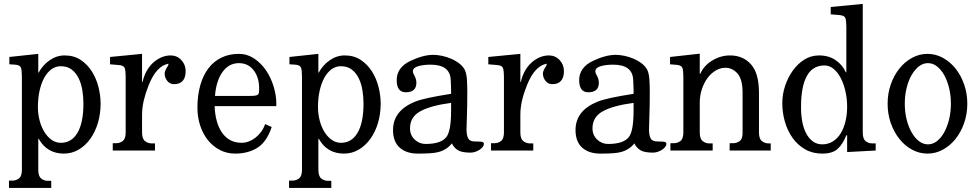

<svg xmlns="http://www.w3.org/2000/svg" viewBox="-20 -762 4952 972"><path d="M173.8 -394.5H175.8Q196.3 -432.6 231.4 -457Q266.6 -481.4 307.6 -481.4Q354.5 -481.4 388.7 -458.5Q422.9 -435.5 445.3 -399.9Q467.8 -364.3 478.5 -321.3Q489.3 -278.3 489.3 -237.3Q489.3 -185.5 475.6 -139.6Q461.9 -93.8 437 -59.1Q412.1 -24.4 377.9 -4.4Q343.8 15.6 303.7 15.6Q217.8 15.6 175.8 -59.6H173.8V97.7Q173.8 129.9 188.5 141.6Q203.1 153.3 220.7 153.3H239.3V189.5H25.4V152.3H43Q61.5 152.3 76.2 141.1Q90.8 129.9 90.8 97.7V-374Q90.8 -403.3 86.4 -418Q82 -432.6 57.6 -434.6L27.3 -436.5V-473.6L173.8 -489.3ZM171.9 -220.7Q171.9 -184.6 180.7 -151.4Q189.5 -118.2 205.1 -93.3Q220.7 -68.4 241.7 -53.7Q262.7 -39.1 288.1 -39.1Q342.8 -39.1 372.6 -90.3Q402.3 -141.6 402.3 -237.3Q402.3 -270.5 397 -304.2Q391.6 -337.9 378.4 -365.2Q365.2 -392.6 343.3 -409.7Q321.3 -426.8 287.1 -426.8Q261.7 -426.8 240.2 -411.1Q218.8 -395.5 203.6 -367.7Q188.5 -339.8 180.2 -302.2Q171.9 -264.6 171.9 -220.7Z M861.3 -335.9Q839.8 -335.9 826.7 -352.5Q813.5 -369.1 813.5 -390.6Q813.5 -401.4 825.2 -420.9Q831.1 -428.7 832 -433.1Q833 -437.5 833 -439.5Q771.5 -428.7 732.4 -330.1Q716.8 -291 708 -253.9Q699.2 -216.8 699.2 -180.7V-91.8Q699.2 -59.6 713.9 -47.9Q728.5 -36.1 747.1 -36.1H764.6V0H550.8V-37.1H569.3Q586.9 -37.1 601.6 -48.3Q616.2 -59.6 616.2 -91.8V-373Q616.2 -401.4 611.8 -416Q607.4 -430.7 583 -432.6L537.1 -436.5V-473.6L699.2 -489.3V-347.7H702.1Q708 -376 721.2 -400.4Q734.4 -424.8 753.4 -442.9Q772.5 -460.9 795.9 -471.2Q819.3 -481.4 843.8 -481.4Q876 -481.4 897.9 -458Q919.9 -434.6 919.9 -402.3Q919.9 -369.1 904.8 -352.5Q889.6 -335.9 861.3 -335.9Z M1355.5 -119.1Q1330.1 -43 1282.7 -13.7Q1235.4 15.6 1170.9 15.6Q1128.9 15.6 1093.8 -2.4Q1058.6 -20.5 1033.2 -51.8Q1007.8 -83 993.7 -125.5Q979.5 -168 979.5 -216.8Q979.5 -279.3 993.7 -329.6Q1007.8 -379.9 1034.7 -415.5Q1061.5 -451.2 1100.6 -470.2Q1139.6 -489.3 1189.5 -489.3Q1231.4 -489.3 1266.6 -465.8Q1301.8 -442.4 1326.7 -405.8Q1351.6 -369.1 1365.2 -324.2Q1378.9 -279.3 1378.9 -237.3V-224.6H1066.4Q1070.3 -136.7 1106 -87.9Q1141.6 -39.1 1203.1 -39.1Q1220.7 -39.1 1238.3 -45.4Q1255.9 -51.8 1272 -64Q1288.1 -76.2 1301.3 -93.8Q1314.5 -111.3 1322.3 -133.8ZM1292 -313.5Q1292 -370.1 1264.2 -406.2Q1236.3 -442.4 1189.5 -442.4Q1138.7 -442.4 1106.4 -397.5Q1074.2 -352.5 1068.4 -276.4H1244.1Q1261.7 -276.4 1271.5 -277.8Q1281.2 -279.3 1285.6 -283.2Q1290 -287.1 1291 -294.4Q1292 -301.8 1292 -313.5Z M1591.8 -394.5H1593.8Q1614.3 -432.6 1649.4 -457Q1684.6 -481.4 1725.6 -481.4Q1772.5 -481.4 1806.6 -458.5Q1840.8 -435.5 1863.3 -399.9Q1885.7 -364.3 1896.5 -321.3Q1907.2 -278.3 1907.2 -237.3Q1907.2 -185.5 1893.6 -139.6Q1879.9 -93.8 1855 -59.1Q1830.1 -24.4 1795.9 -4.4Q1761.7 15.6 1721.7 15.6Q1635.7 15.6 1593.8 -59.6H1591.8V97.7Q1591.8 129.9 1606.4 141.6Q1621.1 153.3 1638.7 153.3H1657.2V189.5H1443.4V152.3H1460.9Q1479.5 152.3 1494.1 141.1Q1508.8 129.9 1508.8 97.7V-374Q1508.8 -403.3 1504.4 -418Q1500 -432.6 1475.6 -434.6L1445.3 -436.5V-473.6L1591.8 -489.3ZM1589.8 -220.7Q1589.8 -184.6 1598.6 -151.4Q1607.4 -118.2 1623 -93.3Q1638.7 -68.4 1659.7 -53.7Q1680.7 -39.1 1706.1 -39.1Q1760.7 -39.1 1790.5 -90.3Q1820.3 -141.6 1820.3 -237.3Q1820.3 -270.5 1814.9 -304.2Q1809.6 -337.9 1796.4 -365.2Q1783.2 -392.6 1761.2 -409.7Q1739.3 -426.8 1705.1 -426.8Q1679.7 -426.8 1658.2 -411.1Q1636.7 -395.5 1621.6 -367.7Q1606.4 -339.8 1598.1 -302.2Q1589.8 -264.6 1589.8 -220.7Z M2267.6 -36.1Q2239.3 0 2190.4 9.8Q2164.1 15.6 2095.7 15.6Q2037.1 15.6 2003.4 -14.6Q1969.7 -44.9 1969.7 -103.5Q1969.7 -202.1 2081.1 -247.1Q2104.5 -256.8 2149.9 -266.6Q2195.3 -276.4 2263.7 -287.1V-300.8Q2263.7 -310.5 2263.2 -324.2Q2262.7 -337.9 2261.7 -357.4Q2258.8 -434.6 2160.2 -434.6Q2123 -434.6 2096.7 -426.8Q2070.3 -418.9 2070.3 -401.4Q2070.3 -391.6 2075.2 -384.8Q2087.9 -363.3 2087.9 -342.8Q2087.9 -294.9 2034.2 -294.9Q1988.3 -294.9 1988.3 -356.4Q1988.3 -419.9 2056.6 -453.1Q2122.1 -484.4 2173.8 -484.4Q2192.4 -484.4 2216.8 -479.5Q2241.2 -474.6 2264.6 -464.4Q2288.1 -454.1 2306.6 -439.5Q2325.2 -424.8 2334 -406.2Q2341.8 -388.7 2343.8 -359.4Q2345.7 -330.1 2345.7 -295.9Q2345.7 -228.5 2343.8 -176.3Q2341.8 -124 2341.8 -107.4Q2341.8 -77.1 2350.1 -61.5Q2358.4 -45.9 2383.8 -45.9Q2416 -45.9 2422.9 -43Q2429.7 -40 2429.7 -34.2Q2429.7 -25.4 2423.3 -17.6Q2417 -9.8 2407.2 -3.4Q2397.5 2.9 2385.3 6.8Q2373 10.7 2362.3 10.7Q2318.4 10.7 2298.3 -1.5Q2278.3 -13.7 2267.6 -36.1ZM2263.7 -241.2Q2160.2 -227.5 2107.9 -198.7Q2055.7 -169.9 2055.7 -112.3Q2055.7 -78.1 2079.1 -55.7Q2102.5 -33.2 2134.8 -33.2Q2214.8 -33.2 2241.2 -70.3Q2263.7 -101.6 2263.7 -203.1Z M2776.4 -335.9Q2754.9 -335.9 2741.7 -352.5Q2728.5 -369.1 2728.5 -390.6Q2728.5 -401.4 2740.2 -420.9Q2746.1 -428.7 2747.1 -433.1Q2748 -437.5 2748 -439.5Q2686.5 -428.7 2647.5 -330.1Q2631.8 -291 2623 -253.9Q2614.3 -216.8 2614.3 -180.7V-91.8Q2614.3 -59.6 2628.9 -47.9Q2643.6 -36.1 2662.1 -36.1H2679.7V0H2465.8V-37.1H2484.4Q2502 -37.1 2516.6 -48.3Q2531.2 -59.6 2531.2 -91.8V-373Q2531.2 -401.4 2526.9 -416Q2522.5 -430.7 2498 -432.6L2452.1 -436.5V-473.6L2614.3 -489.3V-347.7H2617.2Q2623 -376 2636.2 -400.4Q2649.4 -424.8 2668.5 -442.9Q2687.5 -460.9 2710.9 -471.2Q2734.4 -481.4 2758.8 -481.4Q2791 -481.4 2813 -458Q2835 -434.6 2835 -402.3Q2835 -369.1 2819.8 -352.5Q2804.7 -335.9 2776.4 -335.9Z M3191.4 -36.1Q3163.1 0 3114.3 9.8Q3087.9 15.6 3019.5 15.6Q2960.9 15.6 2927.2 -14.6Q2893.6 -44.9 2893.6 -103.5Q2893.6 -202.1 3004.9 -247.1Q3028.3 -256.8 3073.7 -266.6Q3119.1 -276.4 3187.5 -287.1V-300.8Q3187.5 -310.5 3187 -324.2Q3186.5 -337.9 3185.5 -357.4Q3182.6 -434.6 3084 -434.6Q3046.9 -434.6 3020.5 -426.8Q2994.1 -418.9 2994.1 -401.4Q2994.1 -391.6 2999 -384.8Q3011.7 -363.3 3011.7 -342.8Q3011.7 -294.9 2958 -294.9Q2912.1 -294.9 2912.1 -356.4Q2912.1 -419.9 2980.5 -453.1Q3045.9 -484.4 3097.7 -484.4Q3116.2 -484.4 3140.6 -479.5Q3165 -474.6 3188.5 -464.4Q3211.9 -454.1 3230.5 -439.5Q3249 -424.8 3257.8 -406.2Q3265.6 -388.7 3267.6 -359.4Q3269.5 -330.1 3269.5 -295.9Q3269.5 -228.5 3267.6 -176.3Q3265.6 -124 3265.6 -107.4Q3265.6 -77.1 3273.9 -61.5Q3282.2 -45.9 3307.6 -45.9Q3339.8 -45.9 3346.7 -43Q3353.5 -40 3353.5 -34.2Q3353.5 -25.4 3347.2 -17.6Q3340.8 -9.8 3331.1 -3.4Q3321.3 2.9 3309.1 6.8Q3296.9 10.7 3286.1 10.7Q3242.2 10.7 3222.2 -1.5Q3202.1 -13.7 3191.4 -36.1ZM3187.5 -241.2Q3084 -227.5 3031.7 -198.7Q2979.5 -169.9 2979.5 -112.3Q2979.5 -78.1 3002.9 -55.7Q3026.4 -33.2 3058.6 -33.2Q3138.7 -33.2 3165 -70.3Q3187.5 -101.6 3187.5 -203.1Z M3522.5 -388.7H3525.4Q3543.9 -430.7 3586.4 -456.1Q3628.9 -481.4 3675.8 -481.4Q3741.2 -481.4 3781.7 -436.5Q3822.3 -391.6 3822.3 -292V-91.8Q3822.3 -59.6 3836.9 -47.9Q3851.6 -36.1 3870.1 -36.1H3881.8V0H3673.8V-37.1H3692.4Q3709 -37.1 3724.1 -47.4Q3739.3 -57.6 3739.3 -88.9V-293Q3739.3 -361.3 3713.4 -390.1Q3687.5 -418.9 3652.3 -418.9Q3626 -418.9 3602.1 -404.3Q3578.1 -389.6 3560.5 -365.2Q3543 -340.8 3532.7 -308.6Q3522.5 -276.4 3522.5 -242.2V-91.8Q3522.5 -59.6 3537.1 -47.9Q3551.8 -36.1 3569.3 -36.1H3587.9V0H3374V-37.1H3391.6Q3410.2 -37.1 3424.8 -48.3Q3439.5 -59.6 3439.5 -91.8V-374Q3439.5 -402.3 3435.1 -417Q3430.7 -431.6 3406.2 -433.6L3372.1 -436.5V-473.6L3522.5 -490.2Z M4347.7 -91.8Q4347.7 -58.6 4362.3 -47.4Q4377 -36.1 4394.5 -36.1H4413.1V0L4268.6 7.8V-77.1H4264.6Q4247.1 -33.2 4221.2 -8.8Q4195.3 15.6 4142.6 15.6Q4093.8 15.6 4056.2 -5.9Q4018.6 -27.3 3992.7 -63.5Q3966.8 -99.6 3953.6 -145.5Q3940.4 -191.4 3940.4 -240.2Q3940.4 -284.2 3954.6 -327.1Q3968.8 -370.1 3993.7 -404.8Q4018.6 -439.5 4052.2 -460.4Q4085.9 -481.4 4126 -481.4Q4175.8 -481.4 4210.4 -457.5Q4245.1 -433.6 4261.7 -396.5H4264.6V-626Q4264.6 -654.3 4260.3 -668.9Q4255.9 -683.6 4231.4 -685.5L4185.5 -689.5V-726.6L4347.7 -742.2ZM4154.3 -430.7Q4093.8 -430.7 4064.5 -377Q4035.2 -323.2 4035.2 -220.7Q4035.2 -130.9 4064.5 -81.1Q4093.8 -31.2 4142.6 -31.2Q4172.9 -31.2 4196.8 -46.4Q4220.7 -61.5 4236.3 -87.4Q4252 -113.3 4260.3 -147.9Q4268.6 -182.6 4268.6 -220.7Q4268.6 -262.7 4259.8 -300.8Q4251 -338.9 4235.8 -367.7Q4220.7 -396.5 4199.7 -413.6Q4178.7 -430.7 4154.3 -430.7Z M4473.6 -237.3Q4473.6 -289.1 4489.7 -335Q4505.9 -380.9 4533.2 -415Q4560.5 -449.2 4597.2 -469.2Q4633.8 -489.3 4675.8 -489.3Q4716.8 -489.3 4753.4 -469.2Q4790 -449.2 4817.4 -415Q4844.7 -380.9 4860.8 -335Q4877 -289.1 4877 -237.3Q4877 -184.6 4860.8 -138.7Q4844.7 -92.8 4817.4 -58.6Q4790 -24.4 4753.4 -4.4Q4716.8 15.6 4675.8 15.6Q4633.8 15.6 4597.2 -4.4Q4560.5 -24.4 4533.2 -58.6Q4505.9 -92.8 4489.7 -138.7Q4473.6 -184.6 4473.6 -237.3ZM4560.5 -237.3Q4560.5 -194.3 4569.8 -157.2Q4579.1 -120.1 4595.2 -91.8Q4611.3 -63.5 4632.3 -47.4Q4653.3 -31.2 4677.7 -31.2Q4702.1 -31.2 4723.1 -47.4Q4744.1 -63.5 4759.8 -91.8Q4775.4 -120.1 4784.7 -157.2Q4793.9 -194.3 4793.9 -237.3Q4793.9 -279.3 4784.7 -316.9Q4775.4 -354.5 4759.8 -382.3Q4744.1 -410.2 4723.1 -426.3Q4702.1 -442.4 4677.7 -442.4Q4653.3 -442.4 4632.3 -426.3Q4611.3 -410.2 4595.2 -382.3Q4579.1 -354.5 4569.8 -316.9Q4560.5 -279.3 4560.5 -237.3Z"/></svg>

Font: Subtext
Style: Regular
Weight: 400
Designer: Christopher J. Fynn
Foundry: Christopher J. Fynn for DDC
Version: Version 1.000 preliminary